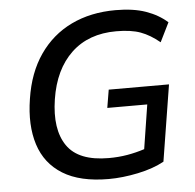

<svg xmlns="http://www.w3.org/2000/svg" viewBox="-52 -766 839 828"><g transform="rotate(-5 367.5 -352.5)"><path d="M386 9Q262 9 187.5 -37Q113 -83 86 -167.5Q59 -252 77 -365Q94 -477 148 -555Q202 -633 286 -673.5Q370 -714 478 -714Q555 -714 609 -695Q663 -676 701 -642L660 -559Q619 -593 578 -608Q537 -623 473 -623Q353 -623 278.5 -552.5Q204 -482 184 -354Q164 -225 213.5 -153Q263 -81 394 -81Q436 -81 474 -87.5Q512 -94 549 -106L579 -297H406L419 -375H680L627 -45Q580 -19 513 -5Q446 9 386 9Z"/></g></svg>

Font: Mulish SemiBold
Style: Italic
Weight: 600
Italic angle: -9°
Designer: Vernon Adams
Foundry: Vernon Adams
Version: Version 3.603; ttfautohint (v1.8.3)